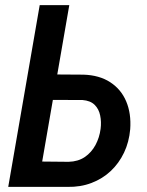

<svg xmlns="http://www.w3.org/2000/svg" viewBox="-20 -731 574 751"><path d="M170.4 -439.9 306.6 -439Q368.7 -437 411.1 -409.4Q453.6 -381.8 473.6 -334.5Q493.7 -287.1 489.3 -225.6Q484.9 -175.3 465.1 -133.8Q445.3 -92.3 413.1 -62Q380.9 -31.7 337.9 -15.4Q294.9 1 243.7 0H12.2L135.3 -710.9H251L145 -99.1L248.5 -98.1Q285.6 -99.1 311.8 -116.9Q337.9 -134.8 353.5 -163.8Q369.1 -192.9 373.5 -227.1Q377 -253.9 371.8 -279.3Q366.7 -304.7 350.1 -321Q333.5 -337.4 302.7 -339.8L152.8 -340.3Z"/></svg>

Font: Roboto Condensed Medium
Style: Italic
Weight: 500
Italic angle: -12°
Designer: Christian Robertson
Foundry: Google
Version: Version 3.0; 2020